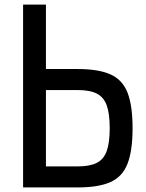

<svg xmlns="http://www.w3.org/2000/svg" viewBox="-20 -820 640 840"><path d="M81 0V-800H181V-19L108 -92H320Q373 -92 403.5 -107.5Q434 -123 447 -159.5Q460 -196 460 -259Q460 -323 447 -359Q434 -395 403.5 -410.5Q373 -426 320 -426H109V-518H320Q411 -518 463.5 -494.5Q516 -471 538 -414.5Q560 -358 560 -259Q560 -161 538 -104Q516 -47 463.5 -23.5Q411 0 320 0Z"/></svg>

Font: Victor Mono Thin
Style: Regular
Weight: 100
Monospace: yes
Designer: Rune Bjørnerås
Version: Version 1.561;gftools[0.9.30]